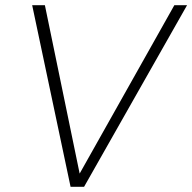

<svg xmlns="http://www.w3.org/2000/svg" viewBox="-20 -720 741 740"><path d="M252 0 104 -700H153L287 -51L652 -700H701L304 0Z"/></svg>

Font: DM Sans 12pt ExtraLight
Style: Italic
Weight: 250
Italic angle: -10°
Version: Version 4.004;gftools[0.9.30]